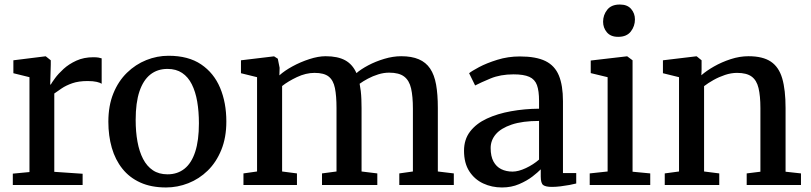

<svg xmlns="http://www.w3.org/2000/svg" viewBox="-20 -816 3576 847"><path d="M36.5 0V-50L110 -57V-475.5L39 -493V-550L179.5 -567.5H182L204 -550V-531L201.5 -443H204Q208.5 -451.5 222.8 -471Q237 -490.5 260.5 -512Q284 -533.5 317 -548.5Q350 -563.5 391.5 -563.5Q406 -563.5 414.5 -562Q423 -560.5 428.5 -558.5V-446.5Q422.5 -451 406.8 -454.8Q391 -458.5 366.5 -458.5Q327 -458.5 299 -448.8Q271 -439 252 -426Q233 -413 219.5 -403.5V-58L344.5 -49.5V0Z M458 -279Q458 -349.5 480 -403.8Q502 -458 540 -495Q578 -532 625.5 -551Q673 -570 723.5 -570Q811 -570 867.2 -532Q923.5 -494 951 -428.5Q978.5 -363 978.5 -280Q978.5 -209 956.2 -154.5Q934 -100 896.2 -63.2Q858.5 -26.5 810.8 -7.8Q763 11 712.5 11Q647 11 599 -10.8Q551 -32.5 519.8 -71.8Q488.5 -111 473.2 -164Q458 -217 458 -279ZM719 -47Q763 -47 794 -71.8Q825 -96.5 841.2 -146.5Q857.5 -196.5 857.5 -272Q857.5 -324 850 -367.8Q842.5 -411.5 826.2 -444Q810 -476.5 783.5 -494.2Q757 -512 719 -512Q674.5 -512 643.2 -487.2Q612 -462.5 595.2 -412.8Q578.5 -363 578.5 -287Q578.5 -234.5 586.5 -190.8Q594.5 -147 611.2 -114.8Q628 -82.5 654.5 -64.8Q681 -47 719 -47Z M1054 0V-51L1114 -59.5V-475.5L1043 -493V-550L1189 -567.5L1205.5 -557L1213.5 -517L1212.5 -483.5Q1235 -504 1270.2 -523.2Q1305.5 -542.5 1344.8 -555.2Q1384 -568 1416.5 -568Q1470 -568 1502.8 -550Q1535.5 -532 1552.5 -493.5Q1572 -510.5 1604.5 -527.8Q1637 -545 1675.5 -556.5Q1714 -568 1750 -568Q1796 -568 1827.5 -554.5Q1859 -541 1877.5 -513.5Q1896 -486 1903.8 -443Q1911.5 -400 1911.5 -340V-59.5L1982 -51V0H1741.5V-51L1801.5 -59.5V-336.5Q1801.5 -390.5 1793.5 -425.8Q1785.5 -461 1763 -478.2Q1740.5 -495.5 1696.5 -495.5Q1673 -495.5 1648.8 -488Q1624.5 -480.5 1603 -469Q1581.5 -457.5 1566.5 -446.5Q1569.5 -431.5 1571.5 -414.5Q1573.5 -397.5 1574.2 -378.5Q1575 -359.5 1575 -338.5V-59.5L1644.5 -51V0H1400.5V-51L1464.5 -59.5V-339Q1464.5 -393 1457.5 -427.5Q1450.5 -462 1430 -478.2Q1409.5 -494.5 1367.5 -494.5Q1329.5 -494.5 1290.2 -476Q1251 -457.5 1224.5 -436.5V-59.5L1290 -51V0Z M2194.5 11Q2149.5 11 2111.5 -6.8Q2073.5 -24.5 2050.2 -60.5Q2027 -96.5 2027 -151Q2027 -201 2054 -236Q2081 -271 2127.8 -292.8Q2174.5 -314.5 2234 -325.2Q2293.5 -336 2358 -336.5V-371Q2358 -415 2348.8 -440.5Q2339.5 -466 2315 -477Q2290.5 -488 2245.5 -488Q2187.5 -488 2143.8 -469.8Q2100 -451.5 2076 -439L2049.5 -493Q2060 -502 2093.2 -519.8Q2126.5 -537.5 2173.8 -552.2Q2221 -567 2273.5 -567Q2344.5 -567 2386 -546.8Q2427.5 -526.5 2445.5 -482.8Q2463.5 -439 2463.5 -369.5V-52.5H2522V-6.5Q2511 -3.5 2492.2 0Q2473.5 3.5 2452.8 6Q2432 8.5 2415 8.5Q2387.5 8.5 2376.5 0.5Q2365.5 -7.5 2365.5 -37.5V-69Q2353 -56 2328.8 -37.2Q2304.5 -18.5 2270.2 -3.8Q2236 11 2194.5 11ZM2241 -59Q2267 -59 2300 -74.5Q2333 -90 2358 -112V-282.5Q2285 -282.5 2237.5 -266.5Q2190 -250.5 2167.2 -223.8Q2144.5 -197 2144.5 -163Q2144.5 -126.5 2157 -103.5Q2169.5 -80.5 2191.2 -69.8Q2213 -59 2241 -59Z M2581.5 0V-51L2660.5 -59.5V-475.5L2586 -493.5V-549L2745 -567.5H2747L2770.5 -550V-58.5L2848.5 -51V0ZM2706.5 -653.5Q2674 -653.5 2657.2 -673.5Q2640.5 -693.5 2640.5 -720Q2640.5 -750 2658.8 -773Q2677 -796 2714 -796H2715Q2747.5 -796 2764.2 -776.5Q2781 -757 2781 -730.5Q2781 -700.5 2762.8 -677Q2744.5 -653.5 2707.5 -653.5Z M2975.5 -59.5V-475.5L2904.5 -493V-550L3050.5 -567.5H3053.5L3075 -550V-508.5L3074 -484Q3096 -503.5 3129.8 -522.8Q3163.5 -542 3203.2 -555Q3243 -568 3282 -568Q3345 -568 3380.5 -544.2Q3416 -520.5 3430.8 -470Q3445.5 -419.5 3445.5 -339.5V-58.5L3513.5 -51V0H3274V-51L3334.5 -58.5V-339Q3334.5 -393 3326.2 -427.5Q3318 -462 3295.8 -478.2Q3273.5 -494.5 3231.5 -494.5Q3205.5 -494.5 3178.5 -485.5Q3151.5 -476.5 3127.5 -463Q3103.5 -449.5 3086 -436V-59.5L3153 -51V0H2912.5V-51Z"/></svg>

Font: Merriweather Medium
Style: Regular
Weight: 500
Version: Version 2.100